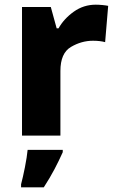

<svg xmlns="http://www.w3.org/2000/svg" viewBox="-20 -579 499 820"><path d="M389 -559Q337 -559 295 -529Q253 -499 230 -458H222L197 -549H74V0H238V-276Q238 -352 283 -378.5Q328 -405 377 -405Q407 -405 429 -399L442 -554Q433 -556 417.5 -557.5Q402 -559 389 -559ZM248 61H98Q95 92 86.5 135Q78 178 70 208V221H167Q193 181 212.5 144Q232 107 248 71Z"/></svg>

Font: Noto Sans UI Extra
Style: Regular
Weight: 800
Designer: Monotype Design Team
Foundry: Monotype Imaging Inc.
Version: Version 1.901